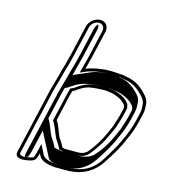

<svg xmlns="http://www.w3.org/2000/svg" viewBox="-110 -812 810 917"><g transform="rotate(15 294.5 -353.5)"><path d="M465.7 -258.7 465.6 -258.3C462.3 -243.8 455.9 -235.7 449.7 -219.4C431.2 -175.3 405.1 -133 376.4 -100.4C371.2 -96.4 366.8 -93.8 359 -89C353.5 -87.6 340.3 -85 336.3 -85H270.7C266.9 -85 260.3 -87.3 256.1 -88.1C249.6 -101.5 238.6 -118.3 229.8 -130.8C218.4 -153.4 211 -185.5 195 -207.8C197.5 -218.9 224.4 -335.2 224.4 -335.2C226.9 -343.5 229 -351.5 231.2 -360.6C235 -362.2 240 -364.7 244.3 -367.5L256.3 -376.2C276.9 -389.6 293.8 -398.6 321 -401.2L341 -403.1C345 -403.7 349.3 -404 354 -404C362.3 -404 368.6 -404.2 378.3 -405C385.6 -404.9 397 -403.3 404 -402.2L418.1 -400.3C448.6 -392.4 471.5 -381.1 486.2 -360.5C488.8 -356.9 488.5 -357.9 489.9 -345.9L480.9 -307.1C477.8 -293.8 469.6 -270.5 465.7 -258.7ZM263.9 -479.7C268.5 -497.6 275 -519.7 279.3 -538.5L311 -675.5C317.1 -702.1 300.3 -724 273.7 -724C247 -724 220.1 -702.1 214 -675.5L182.3 -538.5C174.3 -503.8 164.7 -468.6 154.4 -434.8L154.3 -434.6L151.6 -422.8C143.4 -393.6 136.4 -368.7 128.5 -340L52.9 -12.7C46.9 13.5 74.6 18.5 95.3 15.9C104.9 14.7 140.7 12.2 148.9 -4.7C153.2 -14.1 156.4 -23.6 158.7 -33.5C160.9 -29.3 163.1 -25 164.5 -22.1C175.8 1.2 212.2 9.7 246.7 12L247 12H315.2L315.4 12C386.6 8.4 434.4 -23.5 466.7 -71C477.6 -86.3 508.3 -135 517.2 -153.6C525 -167.2 533.7 -183.6 540.5 -201.8C554.6 -230.8 569 -268.5 577.4 -305.1L586.6 -344.9C590.8 -363 588.2 -377.9 587.9 -390.5C587.3 -404.6 581.2 -417.9 570.1 -430.9C545.1 -459.2 514.3 -487.9 458 -494.9L443.7 -497.9C441.6 -498.2 396 -501 395.8 -501H376.4C336.5 -501 291.9 -491.9 263.9 -479.7ZM357.5 -419C352.3 -419 346.7 -418.5 342.5 -418L323 -416.1C292.4 -413.2 271.1 -401.8 249.5 -387.8L237.4 -379.1C230.8 -374.9 225.4 -373.1 218.5 -370.1C215.7 -358.2 212.8 -346.6 209.5 -335.8L209.4 -335.2C209.4 -335.2 182.5 -218.9 180 -207.8L178.6 -201.8C193.9 -180.5 203.7 -145.7 216 -121.2C226.2 -106.8 237.1 -89.2 244.2 -74.4L256.6 -72.1C260.7 -70.7 262.6 -70 267.3 -70H332.8C342 -70 354.4 -73.2 362.4 -75.3C368.9 -79.2 374.2 -82.3 378.9 -84.8C381.2 -87 383.7 -89.2 385.7 -90.7C402.1 -109.2 430.7 -149.6 442.7 -173.1C443.1 -174 461.5 -211 464 -216.9C469.4 -231.1 476.2 -240.4 480.6 -258C484.5 -269.8 492.5 -292.4 495.9 -307.1L505.4 -348.4C504.3 -358.6 502.4 -366.7 499.5 -370.8C482.7 -394.4 457.7 -406.3 424.3 -415.1L409.5 -417C402.6 -418.1 390.9 -419.9 382 -420L381.3 -420C371.7 -419.3 365.6 -419 357.5 -419ZM267.4 -466.2C292 -477 335.3 -486 373 -486H391.8C396.8 -485.7 432.3 -483.5 438.1 -483L452.2 -480.1C504.5 -473.6 532.8 -447.6 557.5 -419.8C567.4 -408.1 572.1 -396.9 572.5 -386.6C572.9 -372.7 575 -359.7 571.6 -344.9L562.4 -305.1C554.4 -270.1 540.3 -233.3 526.8 -205.5C518.5 -188.5 512 -172.2 504.1 -158.4C494.8 -142.1 465.3 -92.3 454.6 -77.3C425.4 -34.4 384.4 -6.3 318.1 -3C296.9 -3 272.3 -3 250.9 -3C215.9 -5.5 186.6 -14.6 178.7 -30.9C177.3 -33.9 175 -38.2 172.8 -42.5L154.1 -78.4L143.7 -33.5C141.7 -24.9 138.6 -15.9 135.3 -8.6C131.4 -4.8 107.4 -0.3 96.8 1.1C77.9 3.4 65.4 -1.9 67.9 -12.7L143.4 -339.7C151.7 -369.5 158.2 -392.7 166.4 -422.1L166.5 -422.4L169.2 -434C180 -469.4 189.2 -503.2 197.3 -538.5L229 -675.5C233.2 -693.8 251.9 -709 270.2 -709C288.5 -709 300.2 -693.8 296 -675.5L264.3 -538.5C260.1 -520.4 253.7 -498.4 249 -480.1L242.7 -455.4ZM378.3 -420.1C397.1 -419.8 410.4 -417.9 421.1 -416.3L439 -413.9C444.3 -412.5 449.5 -411.4 454.9 -410.5C486.7 -400.2 510.9 -385.4 525 -365.5C527.7 -361.7 528.9 -357.6 530.1 -346.9L520.9 -307.1C517.7 -293.4 509.3 -269.5 505.7 -258.4C501.9 -242.3 495.4 -234 489.4 -218.4C469 -170 440.4 -122.4 406.9 -90.1C401.9 -87.4 394.4 -83 387.9 -79C370.5 -74.5 366.7 -70 332.8 -70H267.3C249 -70 247.5 -71.6 238.9 -73.9L219.7 -77.5C212.1 -93.4 201.2 -111.3 190.5 -126.4C178.7 -149.8 169.7 -183.9 154.4 -205.2L184.4 -335.4C187.5 -345.5 189.9 -355 192.5 -365.9C198.8 -368.5 203.2 -369.8 209.3 -373.8L221.5 -382.5C241.8 -395.7 265.5 -411 314.1 -415.7L332 -417.4C339.4 -418.3 348.9 -419 357.5 -419C363.9 -419 370.6 -419.5 378.3 -420.1ZM293.5 -470.5 212.5 -435.1 224 -479.8C228.6 -497.9 235 -519.9 239.3 -538.5L271 -675.5C273.2 -685.3 271.9 -694 268.3 -700.8C262.1 -694.6 256.2 -685.3 254 -675.5L222.3 -538.5C214.3 -503.6 204.6 -468.4 194.3 -434.4L191.6 -422.7C183.3 -393.1 176.5 -369.1 168.5 -339.9L92.9 -12.7C91.4 -5.9 92.7 -1.8 94.5 0.7C102.1 -0.3 106.6 -0.3 109.4 -6.1C113.5 -14.9 116.5 -24 118.7 -33.5L143.8 -142L198.2 -37.6C200.4 -33.3 202.6 -29 204 -26C212.4 -8.8 233.5 -4.7 254.3 -3H315.6C351.9 -5.4 395.6 -26.2 427.9 -73.5C438.6 -88.5 469.1 -137.1 477.8 -155.2C485.9 -169.4 493.9 -184.4 500.8 -202.9C515 -232.1 529.1 -268.9 537.4 -305.1L546.6 -344.9C550.5 -361.7 548.1 -375.9 547.8 -389C547.3 -401.6 541.7 -413.5 531.8 -425.2C505 -455.4 474.6 -476.6 439.1 -481L426.9 -483.6C418.2 -484.2 397.2 -485.5 389 -486H373C348.5 -486 314 -479.5 293.5 -470.5Z"/></g></svg>

Font: HoneyBee
Style: BlurIt
Weight: 700
Foundry: Cannot Into Space Fonts
Version: Version 0.89